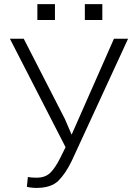

<svg xmlns="http://www.w3.org/2000/svg" viewBox="-20 -898 667 928"><path d="M293.9 -322.3 326.2 -247.1 530.8 -710.9H599.1L327.1 -121.1Q297.4 -59.6 262.5 -24.7Q227.5 10.3 155.3 10.3Q143.6 10.3 129.4 8.5Q115.2 6.8 109.9 4.9L114.7 -42.5Q120.6 -41 133.5 -40Q146.5 -39.1 156.2 -39.1Q199.2 -39.1 223.4 -63.2Q247.6 -87.4 271 -134.3L296.9 -186.5L27.8 -710.9H94.7ZM474.6 -801.3H390.1V-877.9H474.6ZM245.6 -801.3H160.6V-877.9H245.6Z"/></svg>

Font: Franko
Style: Light
Weight: 300
Designer: Google
Version: Version 1.200310; 2013